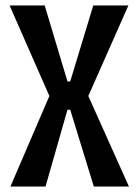

<svg xmlns="http://www.w3.org/2000/svg" viewBox="-20 -680 506 700"><path d="M18 0 160 -330 15 -660H143L226 -383H236L320 -660H448L302 -330L450 0H322L236 -280H226L146 0Z"/></svg>

Font: Bricolage Grotesque 24pt Condensed Medium
Style: Regular
Weight: 500
Width: 3
Designer: Mathieu Triay
Foundry: Atelier Triay
Version: Version 1.001;gftools[0.9.33.dev8+g029e19f]